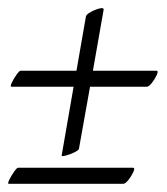

<svg xmlns="http://www.w3.org/2000/svg" viewBox="-21 -443 407 467"><path d="M129 -65 158 -232H7Q3 -232 7.5 -241.5Q12 -251 19 -261Q26 -271 29 -271H165L188 -403Q189 -408 200 -414Q211 -420 221.5 -422.5Q232 -425 231 -419L205 -271H359Q365 -271 360.5 -261Q356 -251 348.5 -241.5Q341 -232 336 -232H198L171 -81Q171 -78 160 -72.5Q149 -67 138.5 -64.5Q128 -62 129 -65ZM0 4Q-3 4 1.5 -5.5Q6 -15 13 -25Q20 -35 23 -35H302Q308 -35 303.5 -25Q299 -15 291.5 -5.5Q284 4 279 4Z"/></svg>

Font: Kings
Style: Regular
Weight: 400
Designer: Robert E. Leuschke
Foundry: Robert E. Leuschke
Version: Version 1.010; ttfautohint (v1.8.3)